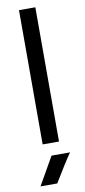

<svg xmlns="http://www.w3.org/2000/svg" viewBox="-97 -702 415 938"><g transform="rotate(-10 111.0 -233.0)"><path d="M195.3 61.5Q165 104.5 107.4 200.2H24.4Q47.9 160.2 103.5 61.5ZM70.3 -666H151.4V0H70.3Z"/></g></svg>

Font: BF_TEXT
Style: Regular
Weight: 400
Foundry: EA DICE
Version: Version 1.404